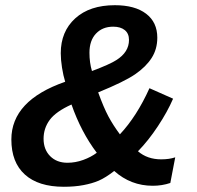

<svg xmlns="http://www.w3.org/2000/svg" viewBox="-20 -712 762 742"><path d="M648.9 -330.6Q627 -279.8 590.3 -224.4Q553.7 -168.9 513.2 -127.4Q549.3 -96.2 603 -96.2Q634.3 -96.2 657.2 -104L638.2 -4.9Q606.4 5.9 570.3 5.9Q485.4 5.9 421.4 -51.3Q388.2 -25.4 361.3 -13.7Q335.9 -2.9 302.2 3.4Q268.6 9.8 226.6 9.8Q128.4 9.8 76.2 -37.4Q23.9 -84.5 23.9 -172.9Q23.9 -323.7 231.9 -396Q224.6 -419.4 219.7 -450.2Q214.8 -481 214.8 -506.3Q214.8 -590.3 270.8 -641.1Q326.7 -691.9 423.8 -691.9Q501.5 -691.9 544.7 -658.9Q587.9 -626 587.9 -566.4Q587.9 -522 565.9 -487.8Q543.9 -453.6 502 -424.8Q460 -396 359.4 -355Q380.4 -296.9 398.9 -262.2Q417.5 -227.5 443.4 -192.9Q508.8 -262.7 557.6 -371.1ZM325.7 -508.3Q325.7 -469.7 335.4 -437.5Q404.3 -463.4 429.2 -479.5Q478.5 -510.3 478.5 -557.6Q478.5 -582.5 462.2 -595.7Q445.8 -608.9 417.5 -608.9Q376 -608.9 350.8 -582Q325.7 -555.2 325.7 -508.3ZM240.7 -83Q271.5 -83 301.8 -94Q332 -105 354 -121.6Q323.7 -161.6 299.3 -208.3Q274.9 -254.9 256.3 -308.1Q195.8 -280.8 172.1 -248.5Q148.4 -216.3 148.4 -175.8Q148.4 -134.3 173.8 -108.6Q199.2 -83 240.7 -83Z"/></svg>

Font: Arimo
Style: Bold Italic
Weight: 700
Italic angle: -12°
Designer: Steve Matteson
Foundry: Monotype Imaging Inc.
Version: Version 1.33